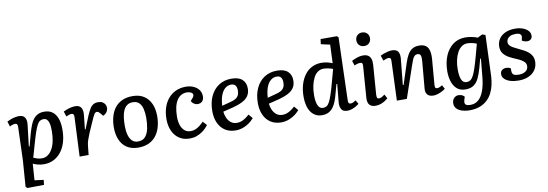

<svg xmlns="http://www.w3.org/2000/svg" viewBox="-68 -1265 5693 1993"><g transform="rotate(-10 2779.0 -268.5)"><path d="M105 -413Q106 -432 100 -441.5Q94 -451 81 -451Q70 -451 51.5 -446Q33 -441 22 -433L5 -488Q21 -496 41 -504Q61 -512 84.5 -517.5Q108 -523 132 -523Q176 -523 193.5 -496Q211 -469 206 -423L179 -196L187 -194L223 -328Q237 -376 251.5 -412.5Q266 -449 286.5 -473.5Q307 -498 334 -510.5Q361 -523 398 -523Q451 -523 485 -497Q519 -471 536 -423.5Q553 -376 553 -309Q553 -234 535 -174.5Q517 -115 483.5 -73Q450 -31 404.5 -8.5Q359 14 304 14Q268 14 237 5.5Q206 -3 188 -12L176 161L271 173L265 225L90 227L73 212L93 -61ZM377 -448Q355 -448 339 -437.5Q323 -427 309 -400Q295 -373 279 -326Q263 -279 242 -205L204 -72Q221 -64 243.5 -57Q266 -50 294 -50Q328 -50 355.5 -69.5Q383 -89 402.5 -124Q422 -159 432 -206.5Q442 -254 442 -309Q442 -331 440.5 -355Q439 -379 432.5 -400.5Q426 -422 413 -435Q400 -448 377 -448Z M699 -412Q700 -431 694.5 -441Q689 -451 673 -451Q663 -451 649.5 -447Q636 -443 617 -434L599 -489Q615 -497 636.5 -505Q658 -513 681.5 -518Q705 -523 725 -523Q768 -523 786 -496Q804 -469 799 -418L783 -269L790 -268L842 -398Q861 -443 878 -471Q895 -499 916 -511Q937 -523 966 -523Q994 -523 1012 -512.5Q1030 -502 1039 -485.5Q1048 -469 1048 -451Q1048 -428 1034.5 -407Q1021 -386 994 -375L972 -402Q960 -416 953 -421Q946 -426 936 -426Q929 -426 922.5 -422.5Q916 -419 909 -408.5Q902 -398 892.5 -378.5Q883 -359 869 -326Q839 -261 823 -221.5Q807 -182 799 -158.5Q791 -135 788 -117.5Q785 -100 783 -79L775 0H680Z M1298 14Q1227 14 1179 -17Q1131 -48 1106.5 -104.5Q1082 -161 1082 -236Q1082 -292 1095.5 -344Q1109 -396 1138 -436Q1167 -476 1214.5 -499.5Q1262 -523 1329 -523Q1399 -523 1447 -492.5Q1495 -462 1520.5 -406.5Q1546 -351 1546 -275Q1546 -218 1532.5 -166Q1519 -114 1489.5 -73.5Q1460 -33 1412.5 -9.5Q1365 14 1298 14ZM1305 -49Q1356 -49 1383 -81Q1410 -113 1420.5 -165Q1431 -217 1431 -276Q1431 -330 1421 -371Q1411 -412 1387 -436Q1363 -460 1320 -460Q1284 -460 1260 -442.5Q1236 -425 1222 -394Q1208 -363 1202.5 -321.5Q1197 -280 1197 -231Q1197 -177 1208.5 -136Q1220 -95 1243.5 -72Q1267 -49 1305 -49Z M1889 -523Q1935 -523 1971 -507Q2007 -491 2028 -462.5Q2049 -434 2049 -392Q2049 -362 2031.5 -343Q2014 -324 1983 -324Q1962 -324 1943.5 -336Q1925 -348 1916 -368L1938 -393Q1957 -415 1953.5 -430.5Q1950 -446 1932 -454.5Q1914 -463 1890 -463Q1857 -463 1830 -447.5Q1803 -432 1784.5 -402Q1766 -372 1756.5 -328.5Q1747 -285 1747 -228Q1747 -181 1759.5 -143Q1772 -105 1798 -82.5Q1824 -60 1864 -60Q1888 -60 1911 -69Q1934 -78 1956.5 -95Q1979 -112 2001 -135L2039 -93Q2030 -81 2013 -63Q1996 -45 1970.5 -27.5Q1945 -10 1912.5 2Q1880 14 1840 14Q1776 14 1730 -16.5Q1684 -47 1659.5 -101Q1635 -155 1635 -225Q1635 -290 1652 -344Q1669 -398 1702 -438Q1735 -478 1782.5 -500.5Q1830 -523 1889 -523Z M2370 -523Q2447 -523 2484.5 -488.5Q2522 -454 2522 -395Q2522 -355 2507 -327Q2492 -299 2465.5 -280Q2439 -261 2405.5 -248.5Q2372 -236 2336 -226L2230 -200Q2233 -166 2247 -134Q2261 -102 2287 -81.5Q2313 -61 2351 -61Q2373 -61 2394 -68Q2415 -75 2436.5 -89Q2458 -103 2482 -125L2519 -81Q2507 -67 2489 -51Q2471 -35 2445.5 -20Q2420 -5 2390 4.5Q2360 14 2325 14Q2259 14 2212.5 -16.5Q2166 -47 2142 -101Q2118 -155 2118 -225Q2118 -313 2149 -380.5Q2180 -448 2237 -485.5Q2294 -523 2370 -523ZM2417 -392Q2417 -412 2411.5 -428Q2406 -444 2393 -453.5Q2380 -463 2359 -463Q2322 -463 2294 -439.5Q2266 -416 2249.5 -371.5Q2233 -327 2229 -262L2319 -286Q2352 -294 2373.5 -306.5Q2395 -319 2406 -339.5Q2417 -360 2417 -392Z M2850 -523Q2927 -523 2964.5 -488.5Q3002 -454 3002 -395Q3002 -355 2987 -327Q2972 -299 2945.5 -280Q2919 -261 2885.5 -248.5Q2852 -236 2816 -226L2710 -200Q2713 -166 2727 -134Q2741 -102 2767 -81.5Q2793 -61 2831 -61Q2853 -61 2874 -68Q2895 -75 2916.5 -89Q2938 -103 2962 -125L2999 -81Q2987 -67 2969 -51Q2951 -35 2925.5 -20Q2900 -5 2870 4.5Q2840 14 2805 14Q2739 14 2692.5 -16.5Q2646 -47 2622 -101Q2598 -155 2598 -225Q2598 -313 2629 -380.5Q2660 -448 2717 -485.5Q2774 -523 2850 -523ZM2897 -392Q2897 -412 2891.5 -428Q2886 -444 2873 -453.5Q2860 -463 2839 -463Q2802 -463 2774 -439.5Q2746 -416 2729.5 -371.5Q2713 -327 2709 -262L2799 -286Q2832 -294 2853.5 -306.5Q2875 -319 2886 -339.5Q2897 -360 2897 -392Z M3522 -95Q3521 -73 3526.5 -63.5Q3532 -54 3548 -54Q3561 -54 3575 -61Q3589 -68 3603 -77L3625 -37Q3614 -27 3594 -15Q3574 -3 3550 5.5Q3526 14 3502 14Q3454 14 3438 -15.5Q3422 -45 3426 -90L3444 -278L3436 -279L3411 -188Q3400 -144 3386 -107Q3372 -70 3352 -43Q3332 -16 3303.5 -1Q3275 14 3233 14Q3194 14 3164.5 -3Q3135 -20 3115.5 -49.5Q3096 -79 3086.5 -119Q3077 -159 3077 -206Q3077 -276 3094 -334Q3111 -392 3142.5 -434.5Q3174 -477 3219 -500Q3264 -523 3320 -523Q3353 -523 3385 -515Q3417 -507 3435 -498L3443 -693L3348 -714L3355 -767H3525L3542 -754ZM3257 -59Q3279 -59 3295 -69Q3311 -79 3325 -105Q3339 -131 3355.5 -179Q3372 -227 3392 -303L3429 -438Q3418 -444 3400.5 -449Q3383 -454 3364.5 -456.5Q3346 -459 3332 -459Q3297 -459 3270 -440Q3243 -421 3225 -385.5Q3207 -350 3197 -304Q3187 -258 3187 -203Q3187 -133 3204.5 -96Q3222 -59 3257 -59Z M3741 -411Q3743 -434 3738 -443Q3733 -452 3717 -452Q3704 -452 3689.5 -448.5Q3675 -445 3655 -436L3638 -487Q3657 -498 3691 -510.5Q3725 -523 3761 -523Q3791 -523 3811 -510.5Q3831 -498 3840 -472.5Q3849 -447 3846 -406L3823 -98Q3822 -76 3826.5 -65.5Q3831 -55 3847 -55Q3858 -55 3873.5 -62.5Q3889 -70 3907 -85L3931 -41Q3920 -31 3900 -18Q3880 -5 3854.5 4.5Q3829 14 3800 14Q3766 14 3747 1Q3728 -12 3721 -34.5Q3714 -57 3717 -85ZM3718 -688Q3718 -719 3738 -739.5Q3758 -760 3790 -760Q3812 -760 3828 -750.5Q3844 -741 3853 -725.5Q3862 -710 3862 -689Q3862 -658 3842.5 -637.5Q3823 -617 3790 -617Q3758 -617 3738 -637Q3718 -657 3718 -688Z M4535 -35Q4524 -25 4502 -13.5Q4480 -2 4455.5 6Q4431 14 4409 14Q4366 14 4345.5 -8.5Q4325 -31 4329 -74L4354 -356Q4358 -403 4349.5 -420.5Q4341 -438 4319 -438Q4299 -438 4286.5 -426.5Q4274 -415 4264 -391Q4254 -367 4241 -328L4129 0H4024L4040 -413Q4041 -434 4035.5 -442.5Q4030 -451 4015 -451Q4005 -451 3991.5 -447Q3978 -443 3958 -434L3940 -489Q3951 -495 3972 -503Q3993 -511 4017.5 -517Q4042 -523 4064 -523Q4109 -523 4127 -497Q4145 -471 4140 -420L4113 -150L4121 -148L4193 -370Q4210 -422 4230 -455.5Q4250 -489 4279 -506Q4308 -523 4349 -523Q4395 -523 4420 -504Q4445 -485 4454 -447.5Q4463 -410 4458 -355L4437 -98Q4435 -74 4439.5 -64.5Q4444 -55 4460 -55Q4471 -55 4485.5 -61Q4500 -67 4513 -76Z M4959 -278 4951 -279 4926 -186Q4909 -125 4888 -81Q4867 -37 4834 -14Q4801 9 4748 9Q4692 9 4658 -20.5Q4624 -50 4608 -99Q4592 -148 4592 -205Q4592 -299 4622 -370.5Q4652 -442 4706.5 -482.5Q4761 -523 4836 -523Q4865 -523 4900.5 -516.5Q4936 -510 4965 -498L5015 -523L5048 -512L5032 -84Q5030 -35 5019.5 11.5Q5009 58 4988.5 97.5Q4968 137 4935.5 166.5Q4903 196 4857.5 213Q4812 230 4752 230Q4723 230 4695 224.5Q4667 219 4644.5 207.5Q4622 196 4608.5 176.5Q4595 157 4595 130Q4595 96 4615 75.5Q4635 55 4663 55Q4674 55 4686 58Q4698 61 4708.5 67.5Q4719 74 4725 82L4716 110Q4710 129 4711 144Q4712 159 4725.5 167.5Q4739 176 4769 176Q4821 176 4856 144Q4891 112 4911.5 54.5Q4932 -3 4940 -82ZM4772 -64Q4794 -64 4810.5 -75Q4827 -86 4842 -113Q4857 -140 4873.5 -189.5Q4890 -239 4911 -316L4944 -438Q4926 -447 4897 -453Q4868 -459 4847 -459Q4813 -459 4786 -439.5Q4759 -420 4740.5 -385.5Q4722 -351 4712 -306Q4702 -261 4702 -208Q4702 -139 4718 -101.5Q4734 -64 4772 -64Z M5320 -46Q5362 -46 5390 -65Q5418 -84 5418 -120Q5418 -143 5404.5 -159Q5391 -175 5368.5 -188Q5346 -201 5316 -213Q5280 -228 5246 -246.5Q5212 -265 5189.5 -294Q5167 -323 5167 -370Q5167 -394 5177 -421Q5187 -448 5210 -471Q5233 -494 5270.5 -508.5Q5308 -523 5362 -523Q5404 -523 5439.5 -510.5Q5475 -498 5496.5 -476Q5518 -454 5518 -423Q5518 -399 5503 -385.5Q5488 -372 5466 -372Q5448 -372 5432.5 -377.5Q5417 -383 5409 -390L5415 -418Q5421 -440 5407.5 -454Q5394 -468 5357 -468Q5322 -468 5300.5 -457.5Q5279 -447 5269.5 -431.5Q5260 -416 5260 -398Q5260 -378 5273 -363Q5286 -348 5308.5 -336Q5331 -324 5358 -311Q5385 -298 5411.5 -284.5Q5438 -271 5459.5 -253Q5481 -235 5494.5 -210.5Q5508 -186 5508 -152Q5508 -103 5484 -66Q5460 -29 5415 -7.5Q5370 14 5307 14Q5258 14 5220 2.5Q5182 -9 5159.5 -30.5Q5137 -52 5137 -80Q5137 -110 5155.5 -124Q5174 -138 5198 -138Q5211 -138 5225 -134.5Q5239 -131 5246 -126L5247 -98Q5247 -70 5262.5 -58Q5278 -46 5320 -46Z"/></g></svg>

Font: Literata Medium
Style: Italic
Weight: 500
Italic angle: -2°
Designer: Latin by Veronika Burian and Jose Scaglione. Greek by Irene Vlachou. Cyrillic by Vera Evstafieva
Foundry: TypeTogether
Version: Version 3.103;gftools[0.9.29]